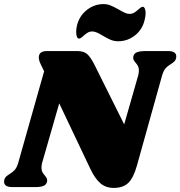

<svg xmlns="http://www.w3.org/2000/svg" viewBox="-43 -916 883 940"><path d="M820 -640Q820 -633 819 -630Q816 -620 810 -614.5Q804 -609 793 -602Q778 -593 768 -582Q758 -571 751 -548L627 -104Q610 -44 584.5 -20Q559 4 514 4Q474 4 447.5 -19.5Q421 -43 398 -92L247 -410L163 -118Q160 -105 160 -95Q160 -82 164.5 -73.5Q169 -65 177 -56Q188 -43 188 -34Q188 -28 187 -25Q183 -11 169 -5.5Q155 0 127 0H18Q-23 0 -23 -26Q-23 -33 -22 -36Q-19 -46 -13 -51.5Q-7 -57 4 -64Q19 -73 29 -84Q39 -95 46 -118L173 -567L157 -600Q147 -620 147 -635Q147 -666 187 -666H335Q367 -666 383.5 -651.5Q400 -637 419 -600L565 -307L634 -548Q637 -562 637 -571Q637 -584 632.5 -592.5Q628 -601 620 -610Q609 -623 609 -632Q609 -638 610 -641Q614 -655 628 -660.5Q642 -666 670 -666H779Q820 -666 820 -640ZM459 -742Q456 -744 445 -750Q434 -756 425 -759Q416 -762 409 -762Q396 -762 386 -756Q376 -750 364 -739Q362 -737 355.5 -732Q349 -727 344 -727Q337 -727 333.5 -736Q330 -745 330 -760Q330 -776 334 -792Q346 -839 382.5 -867.5Q419 -896 464 -896Q482 -896 499 -889Q516 -882 539 -869Q558 -858 569 -853Q580 -848 591 -848Q604 -848 614 -854Q624 -860 636 -871Q638 -873 644.5 -878Q651 -883 656 -883Q662 -883 666 -874Q670 -865 670 -852Q670 -838 665 -818Q654 -771 617.5 -742.5Q581 -714 536 -714Q516 -714 499 -721Q482 -728 459 -742Z"/></svg>

Font: Shrikhand
Style: Regular
Weight: 400
Italic angle: -14°
Version: Version 1.000;PS 1.000;hotconv 1.0.88;makeotf.lib2.5.647800